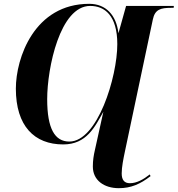

<svg xmlns="http://www.w3.org/2000/svg" viewBox="-20 -745 930 1005"><path d="M602 240C665 240 714 219 768 177L764 168C731 194 696 214 660 214C631 214 617 197 617 163C617 129 626 86 633 52L780 -643C791 -696 821 -704 876 -704H889L890 -714H640L600 -571C589 -665 535 -725 447 -725C160 -725 63 -442 63 -281C63 -85 160 11 311 11C434 11 477 -82 521 -160L477 39C470 69 466 95 466 127C466 199 525 240 602 240ZM343 -4C267 -4 227 -71 227 -226C227 -389 294 -714 452 -714C527 -714 594 -665 594 -514C594 -341 490 -4 343 -4Z"/></svg>

Font: Noto Serif Display
Style: Bold Italic
Weight: 700
Italic angle: -12°
Designer: Monotype Design Team
Foundry: Monotype Imaging Inc.
Version: Version 2.009